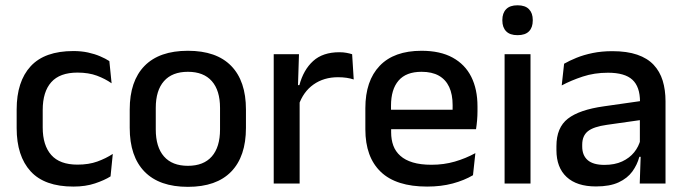

<svg xmlns="http://www.w3.org/2000/svg" viewBox="-20 -694 2590 726"><path d="M257.5 11.5Q148.5 11.5 95.8 -46.2Q43 -104 43 -209.5V-280Q43 -386 96 -443.5Q149 -501 257.5 -501Q287.5 -501 312.8 -495.5Q338 -490 358.5 -481.2Q379 -472.5 393.5 -463L402 -379Q378 -396 346.5 -407.8Q315 -419.5 273 -419.5Q206 -419.5 173.8 -383.2Q141.5 -347 141.5 -278V-212Q141.5 -144.5 173.8 -108Q206 -71.5 273 -71.5Q315.5 -71.5 348 -83.2Q380.5 -95 406.5 -112L398 -27Q375 -12.5 339.2 -0.5Q303.5 11.5 257.5 11.5Z M690.5 12.5Q582.5 12.5 526.5 -45Q470.5 -102.5 470.5 -210.5V-280Q470.5 -387.5 526.5 -444.8Q582.5 -502 690.5 -502Q798.5 -502 854.2 -444.8Q910 -387.5 910 -280V-210.5Q910 -102.5 854.2 -45Q798.5 12.5 690.5 12.5ZM690.5 -67Q750 -67 781 -102.5Q812 -138 812 -204.5V-286Q812 -352 781 -387.2Q750 -422.5 690.5 -422.5Q631 -422.5 600 -387.2Q569 -352 569 -286V-204.5Q569 -138 600 -102.5Q631 -67 690.5 -67Z M1109 -295.5 1088 -372H1112Q1127.5 -430 1164 -463.2Q1200.5 -496.5 1263.5 -496.5Q1278.5 -496.5 1290.2 -494.2Q1302 -492 1311.5 -489L1317.5 -393.5Q1305.5 -397.5 1290.5 -399.8Q1275.5 -402 1258 -402Q1204.5 -402 1165.5 -374.5Q1126.5 -347 1109 -295.5ZM1015 0V-489H1110.5L1106 -346.5L1113 -339.5V0Z M1595 11.5Q1478 11.5 1419.8 -44.2Q1361.5 -100 1361.5 -205V-285Q1361.5 -388.5 1415.8 -445.2Q1470 -502 1574 -502Q1644.5 -502 1691.5 -476.2Q1738.5 -450.5 1762 -403.5Q1785.5 -356.5 1785.5 -292V-273.5Q1785.5 -256.5 1784 -239Q1782.5 -221.5 1780 -205.5H1690Q1691 -231.5 1691.2 -254.5Q1691.5 -277.5 1691.5 -296.5Q1691.5 -337 1678.5 -365Q1665.5 -393 1639.5 -407.8Q1613.5 -422.5 1574 -422.5Q1515.5 -422.5 1487 -389.2Q1458.5 -356 1458.5 -294.5V-248.5L1459 -237V-193.5Q1459 -166 1467.2 -143.5Q1475.5 -121 1493.8 -104.8Q1512 -88.5 1541 -79.8Q1570 -71 1611.5 -71Q1658.5 -71 1699.8 -83Q1741 -95 1777.5 -115L1768.5 -31.5Q1735.5 -12 1691.8 -0.2Q1648 11.5 1595 11.5ZM1413.5 -205.5V-279H1760V-205.5Z M1888 0V-489H1986V0ZM1937 -561Q1908 -561 1893.8 -575.8Q1879.5 -590.5 1879.5 -616.5V-618.5Q1879.5 -644.5 1893.8 -659.2Q1908 -674 1937 -674Q1966 -674 1980.2 -659.2Q1994.5 -644.5 1994.5 -618.5V-616.5Q1994.5 -590 1980.2 -575.5Q1966 -561 1937 -561Z M2399 0 2403 -116 2399.5 -131V-285L2400 -309.5Q2400 -366 2371.2 -392.5Q2342.5 -419 2279 -419Q2227.5 -419 2183.5 -404.5Q2139.5 -390 2104 -371L2113 -453Q2133 -464.5 2160 -475.5Q2187 -486.5 2221 -493.5Q2255 -500.5 2295.5 -500.5Q2351 -500.5 2389.5 -487.2Q2428 -474 2451.5 -449Q2475 -424 2485.8 -389Q2496.5 -354 2496.5 -311V0ZM2233.5 11Q2161 11 2122.5 -24.8Q2084 -60.5 2084 -126.5V-141.5Q2084 -211.5 2127.2 -245.2Q2170.5 -279 2263.5 -292L2410.5 -313L2416 -242L2275 -222Q2224.5 -215 2203 -197.8Q2181.5 -180.5 2181.5 -147V-140Q2181.5 -106.5 2202.2 -88.5Q2223 -70.5 2265.5 -70.5Q2304.5 -70.5 2332.5 -83.5Q2360.5 -96.5 2378 -118.2Q2395.5 -140 2402 -166.5L2415.5 -101H2397.5Q2389.5 -71 2371 -45.5Q2352.5 -20 2319.2 -4.5Q2286 11 2233.5 11Z"/></svg>

Font: Anek Latin Medium Medium
Style: Regular
Weight: 500
Version: Version 1.003